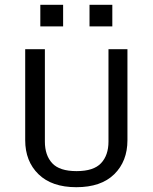

<svg xmlns="http://www.w3.org/2000/svg" viewBox="-20 -765 636 800"><path d="M167 -560V-175Q167 -118 197.5 -85Q228 -52 299 -52Q370 -52 401 -85Q432 -118 432 -175V-560H511V-181Q511 -93 456 -39Q401 15 298 15Q196 15 140.5 -39Q85 -93 85 -181V-560ZM148 -655V-745H243V-655ZM353 -655V-745H448V-655Z"/></svg>

Font: Carrois Gothic SC
Style: Regular
Weight: 400
Designer: Ralph du Carrois
Foundry: Ralph du Carrois
Version: Version 1.002